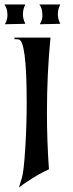

<svg xmlns="http://www.w3.org/2000/svg" viewBox="-50 -776 327 863"><path d="M-30 -756H64Q53 -735 53 -712Q53 -691 64 -669L-28 -667Q-14 -691 -17 -716Q-17 -736 -30 -756ZM127 -756H221Q210 -735 210 -712Q210 -691 221 -669L129 -667Q144 -692 140 -716Q140 -738 127 -756ZM177 -607Q161 -446 161 -269Q161 -142 170 -15Q149 -6 121 10Q68 41 35 67L48 25Q57 -4 63.5 -108.5Q70 -213 70 -314Q70 -597 33 -599L15 -600V-607Z"/></svg>

Font: Roman Uncial Modern
Style: Medium
Weight: 500
Version: Version 001.000